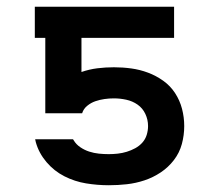

<svg xmlns="http://www.w3.org/2000/svg" viewBox="-20 -540 640 568"><path d="M302 8Q268 8 234.5 2.5Q201 -3 170.5 -18.5Q140 -34 117.5 -60.5Q95 -87 86 -119L84 -128H196L198 -125Q205 -113 217.5 -104.5Q230 -96 244 -91.5Q258 -87 272.5 -85.5Q287 -84 302 -84Q315 -84 328.5 -85.5Q342 -87 355 -91Q368 -95 380 -101.5Q392 -108 401 -118Q410 -128 414 -141Q418 -154 418 -167Q418 -186 410 -203Q402 -220 387 -230.5Q372 -241 353.5 -245Q335 -249 317 -249Q303 -249 289 -247Q275 -245 262 -240.5Q249 -236 238 -227Q227 -218 223 -205H114V-428H83V-520H495V-428H221V-327Q244 -335 268 -338Q292 -341 317 -341Q343 -341 368.5 -337.5Q394 -334 418 -325Q442 -316 463 -301Q484 -286 498 -264.5Q512 -243 518.5 -218Q525 -193 525 -167Q525 -140 518 -114Q511 -88 494.5 -66.5Q478 -45 455.5 -30Q433 -15 407.5 -6.5Q382 2 355.5 5Q329 8 302 8Z"/></svg>

Font: Iosevka SS04 Semibold Extended
Style: Regular
Weight: 600
Width: 7
Monospace: yes
Designer: Belleve Invis
Foundry: Belleve Invis
Version: Version 19.0.0; ttfautohint (v1.8.4)